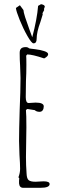

<svg xmlns="http://www.w3.org/2000/svg" viewBox="-20 -884 296 917"><path d="M71 -8V-21Q72 -26 72 -33L68 -37Q76 -58 76 -78Q76 -101 73 -144L71 -210Q71 -260 74 -360Q78 -449 78 -511L76 -571Q74 -598 74 -631Q74 -646 81 -652.5Q88 -659 103 -659Q113 -659 119 -653Q121 -652 148 -649Q173 -646 191 -640Q210 -634 210 -625Q210 -615 191 -605Q134 -624 110 -624L105 -618Q106 -609 106 -575Q106 -532 104 -498Q103 -463 103 -420Q103 -392 117 -392L133 -393Q141 -394 150 -394Q189 -394 189 -376Q189 -365 184 -357.5Q179 -350 169 -350Q154 -350 146 -358L114 -363H109L104 -358V-355Q106 -338 106 -276Q106 -237 105 -205L104 -134Q104 -95 107 -54Q108 -31 117 -23.5Q126 -16 150 -16L168 -17Q177 -18 188 -18Q217 -18 217 -5Q217 13 173 13H91Q73 13 71 -8ZM56 -846 75 -859 92 -836Q92 -828 100 -802Q110 -774 119.5 -746Q129 -718 134 -706Q157 -793 162 -856L176 -864Q194 -861 194 -852Q194 -851 190 -841L191 -836L183 -821L184 -815L173 -779Q155 -731 155 -698Q155 -677 140 -677Q131 -677 111 -712Q91 -747 74 -789Q57 -831 56 -846Z"/></svg>

Font: Amatic SC
Style: Regular
Weight: 400
Designer: Multiple Designers
Foundry: Vernon Adams
Version: Version 2.505